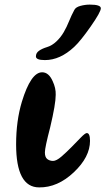

<svg xmlns="http://www.w3.org/2000/svg" viewBox="-20 -811 458 834"><path d="M150 3Q50 3 50 -184Q50 -286 75 -369Q114 -497 163 -497Q192 -497 209 -458Q223 -428 222 -399Q222 -359 198 -258Q175 -170 175 -149Q175 -128 185.5 -120Q196 -112 210.5 -112Q225 -112 247 -131Q269 -150 291 -172.5Q313 -195 331.5 -214Q350 -233 357 -233Q371 -233 371 -199Q371 -129 300.5 -62.5Q230 4 150 3ZM175 -550Q136 -550 136 -566Q136 -581 149.5 -590.5Q163 -600 184.5 -606.5Q206 -613 225 -631Q244 -649 257 -671.5Q270 -694 280 -719Q290 -744 303 -768Q309 -780 329.5 -785.5Q350 -791 370 -791Q418 -791 418 -775Q418 -759 374 -696Q330 -633 302 -607Q241 -550 175 -550Z"/></svg>

Font: Leckerli One
Style: Regular
Weight: 400
Version: Version 1.001